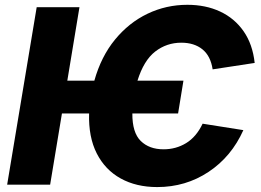

<svg xmlns="http://www.w3.org/2000/svg" viewBox="-20 -757 1070 787"><path d="M731.9 -426.3 710 -292H522.5Q522 -213.4 556.9 -179.2Q591.8 -145 650.4 -145Q701.2 -145 742.9 -170.4Q784.7 -195.8 810.5 -250L977.5 -223.6Q928.7 -114.7 835 -52.5Q741.2 9.8 624.5 9.8Q538.6 9.8 474.9 -25.4Q411.1 -60.5 376.7 -127.9Q342.3 -195.3 345.2 -292H233.9L185.5 0H9.3L130.4 -727.5H305.7L255.9 -426.3H366.7Q394.5 -525.4 451.4 -594.7Q508.3 -664.1 584.7 -700.7Q661.1 -737.3 748 -737.3Q823.2 -737.3 882.3 -709.7Q941.4 -682.1 978.5 -628.9Q1015.6 -575.7 1023.9 -499L851.6 -472.7Q843.3 -527.8 809.6 -554.9Q775.9 -582 723.1 -582Q663.1 -582 616.2 -545.7Q569.3 -509.3 543.5 -426.3Z"/></svg>

Font: Inter Extra Bold
Style: Italic
Weight: 800
Italic angle: -9.39999°
Designer: Rasmus Andersson
Foundry: rsms
Version: Version 4.000;git-3c8e0fc